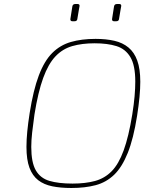

<svg xmlns="http://www.w3.org/2000/svg" viewBox="-20 -932 720 958"><path d="M336 6Q282 6 240.5 -2.5Q199 -11 170.5 -33Q142 -55 127 -95Q112 -135 112 -199Q112 -234 116 -275.5Q120 -317 128 -368Q146 -482 173.5 -555Q201 -628 240.5 -667.5Q280 -707 333.5 -722.5Q387 -738 457 -738Q509 -738 550.5 -728.5Q592 -719 621 -695Q650 -671 665 -629.5Q680 -588 680 -524Q680 -490 676 -447.5Q672 -405 664 -354Q646 -240 617.5 -169Q589 -98 549.5 -60Q510 -22 457 -8Q404 6 336 6ZM342 -16Q406 -16 454 -29Q502 -42 537 -77.5Q572 -113 597 -181.5Q622 -250 640 -361Q648 -411 651.5 -451.5Q655 -492 655 -525Q655 -606 630.5 -647Q606 -688 561 -702Q516 -716 452 -716Q389 -716 340.5 -702Q292 -688 256.5 -650.5Q221 -613 195.5 -543Q170 -473 152 -361Q145 -312 140.5 -271.5Q136 -231 136 -199Q136 -122 158.5 -82.5Q181 -43 226.5 -29.5Q272 -16 342 -16ZM549 -826Q539 -826 539 -836Q539 -837 539.5 -839.5Q540 -842 542 -855.5Q544 -869 549 -900Q551 -912 564 -912H575Q585 -912 585 -903Q585 -903 584.5 -899.5Q584 -896 581.5 -883Q579 -870 574 -838Q573 -826 560 -826ZM341 -826Q331 -826 331 -836Q331 -837 331.5 -839.5Q332 -842 334 -855.5Q336 -869 341 -900Q343 -912 356 -912H367Q377 -912 377 -903Q377 -903 376.5 -899.5Q376 -896 373.5 -883Q371 -870 366 -838Q365 -826 352 -826Z"/></svg>

Font: Exo Thin Thin
Style: Italic
Weight: 250
Italic angle: -9°
Version: Version 2.000